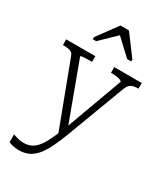

<svg xmlns="http://www.w3.org/2000/svg" viewBox="-243 -895 1075 1232"><g transform="rotate(30 295.0 -278.5)"><path d="M315 -33 306 -6 278 23 95 -462Q90 -476 80 -483Q70 -490 55.5 -492.5Q41 -495 21 -495H15V-537H231V-495H226Q208 -495 189.5 -494.5Q171 -494 159 -492.5Q147 -491 147 -487ZM331 -17Q305 52 281 99.5Q257 147 231 176Q205 205 174.5 218Q144 231 106 231Q81 231 60.5 226Q40 221 30 215V158Q33 159 44.5 163Q56 167 72.5 171Q89 175 109 175Q137 175 160 165.5Q183 156 203.5 133.5Q224 111 244.5 71Q265 31 289 -29L297 -47L453 -474Q453 -481 442 -485.5Q431 -490 413 -492.5Q395 -495 376 -495H371V-537H575V-495H570Q553 -495 538.5 -491.5Q524 -488 512.5 -478Q501 -468 493 -448ZM335 -788H272L162 -638V-623H187L323 -754L278 -753L417 -623H447V-638Z"/></g></svg>

Font: Roboto Serif SemiCondensed ExtraLight
Style: Regular
Weight: 250
Width: 4
Designer: Greg Gazdowicz
Foundry: Commercial Type
Version: Version 1.007